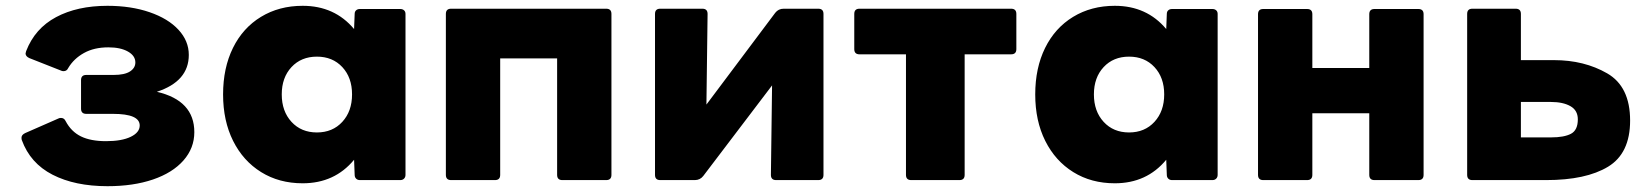

<svg xmlns="http://www.w3.org/2000/svg" viewBox="-20 -578 5667 661"><path d="M350 -558Q431 -558 495 -536Q559 -514 594.5 -475.5Q630 -437 630 -389Q630 -298 520 -262Q649 -232 649 -123Q649 -68 611.5 -25.5Q574 17 506.5 40Q439 63 350 63Q238 63 161 23.5Q84 -16 55 -96Q54 -99 54 -104Q54 -114 67 -120L181 -170Q184 -172 190 -172Q201 -172 206 -161Q225 -125 258.5 -108.5Q292 -92 345 -92Q399 -92 430 -107Q461 -122 461 -146Q461 -186 369 -186H277Q259 -186 259 -204V-302Q259 -320 277 -320H371Q409 -320 427.5 -332Q446 -344 446 -363Q446 -386 420.5 -400.5Q395 -415 353 -415Q304 -415 269 -395.5Q234 -376 215 -344Q210 -333 199 -333Q193 -333 190 -335L81 -378Q68 -384 68 -394L70 -402Q100 -480 173 -519Q246 -558 350 -558Z M748 -253Q748 -344 782 -413Q816 -482 878.5 -520Q941 -558 1022 -558Q1132 -558 1199 -478L1201 -530Q1201 -538 1206 -542.5Q1211 -547 1219 -547H1358Q1366 -547 1371 -542.5Q1376 -538 1376 -530V24Q1376 32 1371 37Q1366 42 1358 42H1219Q1211 42 1206 37Q1201 32 1201 24L1199 -28Q1132 53 1022 53Q941 53 879 14.5Q817 -24 782.5 -93Q748 -162 748 -253ZM1071 -122Q1125 -122 1158.5 -158.5Q1192 -195 1192 -253Q1192 -311 1158.5 -347Q1125 -383 1071 -383Q1017 -383 983.5 -347Q950 -311 950 -253Q950 -195 983.5 -158.5Q1017 -122 1071 -122Z M1702 -377V24Q1702 42 1684 42H1533Q1515 42 1515 24V-530Q1515 -548 1533 -548H2067Q2085 -548 2085 -530V24Q2085 42 2067 42H1916Q1898 42 1898 24V-377Z M2416 -530 2412 -218 2649 -534Q2660 -548 2678 -548H2797Q2815 -548 2815 -530V24Q2815 42 2797 42H2652Q2634 42 2634 24L2638 -284L2401 28Q2390 42 2372 42H2253Q2235 42 2235 24V-530Q2235 -548 2253 -548H2398Q2416 -548 2416 -530Z M3099 24V-391H2939Q2921 -391 2921 -409V-530Q2921 -548 2939 -548H3461Q3479 -548 3479 -530V-409Q3479 -391 3461 -391H3301V24Q3301 42 3283 42H3117Q3099 42 3099 24Z M3544 -253Q3544 -344 3578 -413Q3612 -482 3674.5 -520Q3737 -558 3818 -558Q3928 -558 3995 -478L3997 -530Q3997 -538 4002 -542.5Q4007 -547 4015 -547H4154Q4162 -547 4167 -542.5Q4172 -538 4172 -530V24Q4172 32 4167 37Q4162 42 4154 42H4015Q4007 42 4002 37Q3997 32 3997 24L3995 -28Q3928 53 3818 53Q3737 53 3675 14.5Q3613 -24 3578.5 -93Q3544 -162 3544 -253ZM3867 -122Q3921 -122 3954.5 -158.5Q3988 -195 3988 -253Q3988 -311 3954.5 -347Q3921 -383 3867 -383Q3813 -383 3779.5 -347Q3746 -311 3746 -253Q3746 -195 3779.5 -158.5Q3813 -122 3867 -122Z M4498 -188V24Q4498 42 4480 42H4329Q4311 42 4311 24V-529Q4311 -547 4329 -547H4480Q4498 -547 4498 -529V-344H4694V-529Q4694 -547 4712 -547H4863Q4881 -547 4881 -529V24Q4881 42 4863 42H4712Q4694 42 4694 24V-188Z M5592 -163Q5592 -50 5516 -4Q5440 42 5303 42H5049Q5031 42 5031 24V-530Q5031 -548 5049 -548H5198Q5216 -548 5216 -530V-371H5330Q5434 -371 5513 -325.5Q5592 -280 5592 -163ZM5319 -227H5216V-105H5320Q5365 -105 5388.5 -117.5Q5412 -130 5412 -167Q5412 -198 5386.5 -212.5Q5361 -227 5319 -227Z"/></svg>

Font: LINE Seed JP_TTF ExtraBold
Style: Regular
Weight: 800
Designer: LY Corporation & Fontrix & Fontworks
Version: Version 1.015